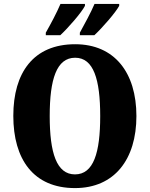

<svg xmlns="http://www.w3.org/2000/svg" viewBox="-20 -951 765 981"><path d="M388 -784V-771H462C502 -808 570 -886 589 -921V-931H463C444 -886 412 -828 388 -784ZM214 -784V-771H288C328 -808 396 -886 414 -921V-931H289C270 -886 239 -828 214 -784ZM363 10C565 10 677 -137 677 -358C677 -580 565 -725 364 -725C151 -725 48 -580 48 -359C48 -137 151 10 363 10ZM363 -60C269 -60 234 -170 234 -358C234 -546 269 -656 364 -656C458 -656 492 -546 492 -358C492 -170 458 -60 363 -60Z"/></svg>

Font: Noto Serif Georgian Condensed Black
Style: Regular
Weight: 900
Width: 3
Designer: Monotype Design Team, Akaki Razmadze
Foundry: Google LLC
Version: Version 2.003